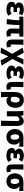

<svg xmlns="http://www.w3.org/2000/svg" viewBox="2858 -3481 838 6594"><g transform="rotate(90 3277.0 -184.0)"><path d="M119 -30Q40 -78 40 -163Q40 -269 149 -296V-301Q108 -314 84 -350Q63 -382 63 -419Q63 -500 138 -544Q205 -583 311 -583Q420 -583 509 -525L444 -411Q389 -447 321 -447Q237 -447 237 -394Q237 -348 311 -348Q327 -348 392 -353V-227Q310 -232 293 -232Q214 -232 214 -181Q214 -122 327 -122Q395 -122 450 -164L520 -52Q428 14 309 14Q193 14 119 -30Z M959 -187 964 -430H840Q840 -266 812 10L633 0Q674 -215 674 -430H551V-562L637 -569H1240V-430H1134Q1127 -333 1127 -180Q1127 -130 1178 -130Q1187 -130 1219 -134L1240 -4Q1196 14 1134 14Q959 14 959 -187Z M1373 -41Q1338 -88 1338 -185V-569H1518Q1505 -228 1505 -178Q1505 -130 1554 -130Q1574 -130 1589 -137L1610 -6Q1565 14 1507 14Q1414 14 1373 -41Z M1614 202 1829 -189 1613 -544 1789 -583 1916 -345H1920L2015 -569H2200L2005 -193L2231 178L2054 215L1920 -48H1916L1798 215Z M2310 -30Q2231 -78 2231 -163Q2231 -269 2340 -296V-301Q2299 -314 2275 -350Q2254 -382 2254 -419Q2254 -500 2329 -544Q2396 -583 2502 -583Q2611 -583 2700 -525L2635 -411Q2580 -447 2512 -447Q2428 -447 2428 -394Q2428 -348 2502 -348Q2518 -348 2583 -353V-227Q2501 -232 2484 -232Q2405 -232 2405 -181Q2405 -122 2518 -122Q2586 -122 2641 -164L2711 -52Q2619 14 2500 14Q2384 14 2310 -30Z M2830 -41Q2795 -88 2795 -185V-569H2975Q2962 -228 2962 -178Q2962 -130 3011 -130Q3031 -130 3046 -137L3067 -6Q3022 14 2964 14Q2871 14 2830 -41Z M3140 -270Q3140 -426 3218 -508Q3290 -583 3415 -583Q3540 -583 3611 -507Q3683 -431 3683 -294Q3683 -154 3610 -67Q3543 14 3447 14Q3358 14 3307 -48Q3312 38 3320 202H3140ZM3472 -169Q3501 -210 3501 -291Q3501 -438 3408 -438Q3363 -438 3335 -397Q3307 -355 3307 -287V-174Q3347 -132 3404 -132Q3446 -132 3472 -169Z M4125 202Q4138 -127 4138 -330Q4138 -388 4124 -410Q4111 -431 4075 -431Q4026 -431 3975 -354V0H3798V-392Q3798 -487 3785 -569H3943L3955 -473H3959Q4046 -583 4138 -583Q4305 -583 4305 -352V202Z M4491 -61Q4412 -141 4412 -278Q4412 -417 4498 -497Q4575 -569 4691 -569H5019V-423Q4924 -434 4859 -437V-432Q4946 -381 4946 -249Q4946 -129 4872 -57Q4800 14 4683 14Q4566 14 4491 -61ZM4777 -268Q4777 -336 4753 -379Q4728 -425 4685 -425Q4594 -425 4594 -278Q4594 -130 4685 -130Q4777 -130 4777 -268Z M5140 -30Q5061 -78 5061 -163Q5061 -269 5170 -296V-301Q5129 -314 5105 -350Q5084 -382 5084 -419Q5084 -500 5159 -544Q5226 -583 5332 -583Q5441 -583 5530 -525L5465 -411Q5410 -447 5342 -447Q5258 -447 5258 -394Q5258 -348 5332 -348Q5348 -348 5413 -353V-227Q5331 -232 5314 -232Q5235 -232 5235 -181Q5235 -122 5348 -122Q5416 -122 5471 -164L5541 -52Q5449 14 5330 14Q5214 14 5140 -30Z M5660 -41Q5625 -88 5625 -185V-569H5805Q5792 -228 5792 -178Q5792 -130 5841 -130Q5861 -130 5876 -137L5897 -6Q5852 14 5794 14Q5701 14 5660 -41Z M6013 -61Q5934 -141 5934 -278Q5934 -417 6020 -497Q6097 -569 6213 -569H6541V-423Q6446 -434 6381 -437V-432Q6468 -381 6468 -249Q6468 -129 6394 -57Q6322 14 6205 14Q6088 14 6013 -61ZM6299 -268Q6299 -336 6275 -379Q6250 -425 6207 -425Q6116 -425 6116 -278Q6116 -130 6207 -130Q6299 -130 6299 -268Z"/></g></svg>

Font: KaiGen Gothic KR Heavy
Style: Heavy
Weight: 900
Designer: Ryoko NISHIZUKA  (kana & ideographs); Paul D. Hunt (Latin, Greek & Cyrillic); Wenlong ZHANG  (bopomofo); Sandoll Communi
Foundry: Adobe Systems Incorporated
Version: Version 1.002 March 28, 2018